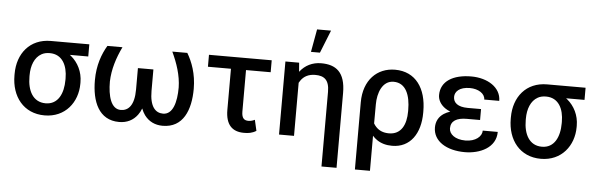

<svg xmlns="http://www.w3.org/2000/svg" viewBox="-57 -979 4269 1383"><g transform="rotate(5 2078.0 -287.5)"><path d="M559.6 -528.3H281.7C130.4 -528.3 42 -417 42 -269.5V-258.3C42 -106 130.4 9.8 282.7 9.8C432.1 9.8 520 -106 520 -239.7V-250.5C520 -325.7 486.8 -390.6 434.6 -434.1C431.6 -436.5 428.7 -438.5 426.3 -440.4H559.6ZM150.4 -269.5C150.4 -338.4 172.9 -399.4 222.7 -426.8C239.3 -436 258.8 -440.4 281.2 -440.4H281.7C373 -440.4 410.6 -361.3 410.6 -269.5V-258.3C410.6 -159.2 372.6 -77.6 282.7 -77.6C189.9 -77.6 150.4 -159.2 150.4 -258.3Z M690.4 -528.3C653.8 -466.8 622.1 -383.8 622.1 -274.4C622.1 -121.1 674.3 10.3 821.8 10.3C878.4 10.3 922.9 -12.2 954.1 -54.2C964.4 -67.9 972.7 -83.5 979.5 -101.1C986.3 -83.5 994.6 -67.9 1004.4 -54.2C1035.6 -12.2 1080.6 10.3 1136.7 10.3C1284.7 10.3 1336.9 -121.1 1336.9 -274.4C1336.9 -383.3 1304.2 -467.8 1268.1 -528.3H1159.7C1197.3 -447.8 1226.6 -362.3 1228 -274.4C1228 -168.9 1203.1 -77.1 1131.8 -77.1C1077.1 -77.1 1035.2 -119.1 1035.2 -233.4V-388.2H923.3V-233.4C923.3 -119.1 881.3 -77.1 826.2 -77.1C755.4 -77.1 730.5 -169.4 730.5 -274.4C732.9 -362.3 760.3 -447.8 799.3 -528.3Z M1878.4 -528.3H1424.8V-441.9H1591.3V-145C1591.3 -36.1 1640.6 9.8 1724.1 9.8C1755.9 9.8 1782.2 6.8 1813 -12.2L1794.9 -90.8C1782.7 -84.5 1768.1 -79.1 1748.5 -79.1C1720.7 -79.1 1700.2 -91.8 1700.2 -141.6V-441.9H1878.4Z M2076.7 -528.3H1977.5V0H2085.9V-383.8C2089.4 -390.1 2092.8 -395.5 2096.7 -400.9C2118.2 -432.1 2152.3 -450.7 2200.7 -450.7C2265.1 -450.7 2302.2 -423.3 2302.2 -337.4V202.6H2411.1V-338.4C2411.1 -489.3 2342.3 -538.1 2235.8 -538.1C2171.9 -538.1 2119.6 -510.7 2084 -465.3L2082 -462.4ZM2154.8 -613.3H2219.7L2285.6 -778.3H2184.6Z M2543.9 203.1H2652.8V-50.3C2662.6 -39.1 2673.8 -29.3 2686 -21C2715.3 -1 2751.5 9.8 2795.9 9.8C2926.3 9.8 2998.5 -96.2 2998.5 -246.6V-256.8C2998.5 -421.9 2919.9 -538.1 2770 -538.1C2641.1 -538.1 2543.9 -444.3 2543.9 -282.7ZM2652.8 -139.6 2653.3 -277.8C2653.3 -359.4 2685.5 -450.7 2767.1 -450.7C2856.9 -450.7 2889.2 -362.8 2889.2 -256.8V-246.6C2889.2 -150.9 2853.5 -77.6 2765.1 -77.6C2722.7 -77.6 2692.9 -91.8 2671.4 -114.7C2664.1 -122.1 2658.2 -130.4 2652.8 -139.6Z M3411.1 -230.5V-309.6H3314.9C3242.2 -309.6 3210 -338.9 3210 -380.4C3210 -418 3242.7 -453.6 3318.4 -453.6C3379.4 -453.6 3428.2 -422.9 3428.2 -379.9H3536.6C3536.6 -477.5 3438.5 -537.6 3321.3 -537.6C3189.5 -537.6 3101.1 -483.9 3101.1 -384.3C3101.1 -348.6 3120.6 -314.9 3155.8 -291C3166.5 -283.7 3178.7 -277.3 3191.9 -272C3174.8 -266.6 3159.7 -259.3 3146.5 -251C3110.8 -227.5 3091.8 -193.4 3091.8 -148.9C3091.8 -49.3 3189.5 9.8 3321.3 9.8C3430.2 9.8 3545.4 -41.5 3545.4 -156.2H3437C3437 -113.8 3391.6 -74.2 3317.9 -74.2C3243.2 -74.2 3200.2 -110.8 3200.2 -152.3C3200.2 -206.1 3242.7 -230.5 3314.9 -230.5Z M4147.9 -528.3H3870.1C3718.8 -528.3 3630.4 -417 3630.4 -269.5V-258.3C3630.4 -106 3718.8 9.8 3871.1 9.8C4020.5 9.8 4108.4 -106 4108.4 -239.7V-250.5C4108.4 -325.7 4075.2 -390.6 4022.9 -434.1C4020 -436.5 4017.1 -438.5 4014.6 -440.4H4147.9ZM3738.8 -269.5C3738.8 -338.4 3761.2 -399.4 3811 -426.8C3827.6 -436 3847.2 -440.4 3869.6 -440.4H3870.1C3961.4 -440.4 3999 -361.3 3999 -269.5V-258.3C3999 -159.2 3960.9 -77.6 3871.1 -77.6C3778.3 -77.6 3738.8 -159.2 3738.8 -258.3Z"/></g></svg>

Font: Bert Sans Medium
Style: Regular
Weight: 500
Designer: Christian Robertson (Google), Cristiano Sobral
Foundry: Google, Cristiano Sobral
Version: Version 3.101